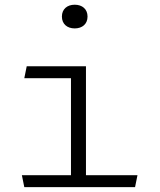

<svg xmlns="http://www.w3.org/2000/svg" viewBox="-20 -774 660 794"><path d="M90.5 -500 80.5 -450.5H273.5V-49.5H70.5L80.5 0H538.5L548.5 -49.5H335.5V-500ZM236 -705.5C236 -674.5 258 -656.5 289 -656.5C320 -656.5 342 -674.5 342 -705.5C342 -736.5 320 -754.5 289 -754.5C258 -754.5 236 -736.5 236 -705.5Z"/></svg>

Font: Monaspace Argon ExtraLight
Style: Regular
Weight: 200
Designer: Riley Cran & the Lettermatic Team
Foundry: Lettermatic
Version: Version 1.000 (Monaspace Argon)